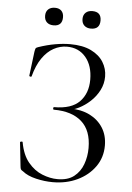

<svg xmlns="http://www.w3.org/2000/svg" viewBox="-56 -841 614 895"><g transform="rotate(5 251.0 -393.5)"><path d="M245.6 -4Q294 -4 322.7 -26.5Q351.4 -49 364.5 -85Q377.6 -121 377.6 -161Q377.6 -243 331.4 -284Q285.2 -325 201 -325Q197 -325 197 -331Q197 -337 201 -337Q282.2 -337 319.9 -376Q357.6 -415 357.6 -478.8Q357.6 -544.6 324.5 -583.8Q291.4 -623 236.6 -623Q204.2 -623 174.3 -606.7Q144.4 -590.4 121.1 -556.7Q97.8 -523 84 -471Q83 -468 78 -469Q73 -470 73 -472.8L87 -586Q89 -598 91 -602Q93 -606 102 -609Q143 -623 180.4 -629.5Q217.8 -636 250 -636Q309.4 -636 348.3 -617Q387.2 -598 406.3 -567.1Q425.4 -536.2 425.4 -499.6Q425.4 -465.2 409.9 -435.1Q394.4 -405 369.5 -382Q344.6 -359 316.5 -345Q288.4 -331 263 -329L277 -337Q327.8 -337 367.4 -317.5Q407 -298 429.7 -262.5Q452.4 -227 452.4 -178.8Q452.4 -123 421.8 -80Q391.2 -37 339.9 -12.5Q288.6 12 224.8 12Q186.6 12 146.3 2.5Q106 -7 83 -26Q74 -31 72 -35Q70 -39 69 -49L57 -160Q57 -162.8 62.5 -163.8Q68 -164.8 69 -161.8Q79.4 -102.8 108.1 -68.2Q136.8 -33.6 173.9 -18.8Q211 -4 245.6 -4ZM165 -716.6Q144.8 -716.6 133.4 -727.5Q122 -738.4 122 -758Q122 -777.2 133.4 -788Q144.8 -798.8 165 -798.8Q184.3 -798.8 195.1 -788Q205.8 -777.2 205.8 -758Q205.8 -716.6 165 -716.6ZM339.8 -716.6Q320.4 -716.6 308.7 -727.5Q297 -738.4 297 -758Q297 -777.2 308.7 -787.9Q320.4 -798.6 339.8 -798.6Q381.4 -798.6 381.4 -758Q381.4 -716.6 339.8 -716.6Z"/></g></svg>

Font: Cormorant Light
Style: Regular
Weight: 300
Designer: Christian Thalmann (Catharsis Fonts)
Foundry: Catharsis Fonts
Version: Version 4.000